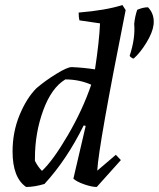

<svg xmlns="http://www.w3.org/2000/svg" viewBox="-20 -732 632 764"><path d="M84 12Q30 -25 30 -129Q30 -207 58 -274.5Q86 -342 125 -381Q160 -411 204 -438Q248 -465 265 -465Q313 -463 358 -456Q375 -568 378 -639L296 -651Q293 -663 293 -682Q402 -691 467 -712L480 -692Q372 -151 367 -53L441 -116L461 -95L365 12Q345 12 315 1.5Q285 -9 272 -21L321 -231L313 -233Q246 -97 157 0Q117 12 84 12ZM514 -637Q517 -667 526 -693Q549 -703 569 -703Q596 -675 591 -633Q587 -602 562.5 -562Q538 -522 512 -499Q508 -499 502 -503.5Q496 -508 496 -510Q519 -580 514 -637ZM147 -52Q191 -93 250 -194Q309 -295 343 -395Q295 -416 240 -416Q185 -383 152 -293Q119 -203 119 -102V-92Q131 -68 147 -52Z"/></svg>

Font: Albura Medium
Style: Italic
Weight: 462
Italic angle: -7°
Designer: Mercedes Jáuregui
Foundry: Omnibus-Type Team
Version: Version 1.000